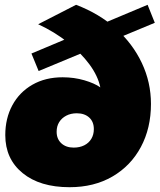

<svg xmlns="http://www.w3.org/2000/svg" viewBox="-20 -772 665 800"><path d="M270 8Q146 8 74 -51Q2 -110 2 -209Q2 -279 31.5 -333.5Q61 -388 115 -419Q169 -450 241 -450Q289 -450 331.5 -437.5Q374 -425 398 -408Q388 -456 352.5 -504Q317 -552 262.5 -595.5Q208 -639 139 -671L297 -752Q394 -715 463.5 -652.5Q533 -590 571 -509.5Q609 -429 609 -339Q609 -238 567 -159.5Q525 -81 448.5 -36.5Q372 8 270 8ZM287 -157Q312 -157 331 -166.5Q350 -176 360.5 -193.5Q371 -211 371 -234Q371 -265 351.5 -282.5Q332 -300 300 -300Q275 -300 256 -290Q237 -280 226.5 -263Q216 -246 216 -223Q216 -193 235.5 -175Q255 -157 287 -157ZM141 -476 111 -549 595 -752 625 -677Z"/></svg>

Font: Montserrat Thin Black
Style: Italic
Weight: 900
Italic angle: -11.3°
Version: Version 9.000